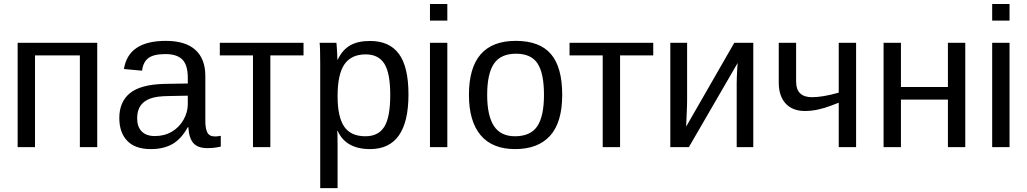

<svg xmlns="http://www.w3.org/2000/svg" viewBox="-20 -745 5198 972"><path d="M157.2 -464.4V0H69.3V-528.3H472.2V0H384.3V-464.4Z M743.7 9.8Q664.1 9.8 624 -32.2Q584 -74.2 584 -147.5Q584 -229.5 637.9 -273.4Q691.9 -317.4 812 -320.3L930.7 -322.3V-351.1Q930.7 -415.5 903.3 -443.4Q876 -471.2 817.4 -471.2Q758.3 -471.2 731.4 -451.2Q704.6 -431.2 699.2 -387.2L607.4 -395.5Q629.9 -538.1 819.3 -538.1Q918.9 -538.1 969.2 -492.4Q1019.5 -446.8 1019.5 -360.4V-132.8Q1019.5 -93.8 1029.8 -74Q1040 -54.2 1068.8 -54.2Q1082.5 -54.2 1097.7 -57.6V-2.9Q1065.9 4.9 1029.8 4.9Q981 4.9 958.7 -20.8Q936.5 -46.4 933.6 -101.1H930.7Q897 -40.5 852.3 -15.4Q807.6 9.8 743.7 9.8ZM930.7 -260.7 834.5 -258.8Q772.9 -258.3 740.7 -246.1Q708.5 -234.4 691.4 -210Q674.3 -185.5 674.3 -146Q674.3 -103 697.5 -79.6Q720.7 -56.2 763.7 -56.2Q812.5 -56.2 849.6 -78.1Q887.2 -100.1 908.9 -138.4Q930.7 -176.8 930.7 -217.3Z M1348.6 -464.4V0H1260.7V-464.4H1092.8V-528.3H1516.6V-464.4Z M2047.9 -266.6Q2047.9 9.8 1853.5 9.8Q1731.4 9.8 1689.5 -82H1687Q1689 -78.6 1689 1V207.5H1601.1V-420.4Q1601.1 -502 1598.1 -528.3H1683.1Q1683.6 -526.4 1684.8 -509.3Q1686 -492.2 1687 -472.4Q1688 -452.6 1688 -443.4H1689.9Q1713.4 -492.2 1752 -514.9Q1790.5 -537.6 1853.5 -537.6Q1951.2 -537.6 1999.5 -472.2Q2047.9 -406.7 2047.9 -266.6ZM1955.6 -264.6Q1955.6 -375 1925.8 -422.4Q1896 -469.7 1831.1 -469.7Q1758.8 -469.7 1723.9 -419.7Q1689 -369.6 1689 -257.8Q1689 -153.8 1722.2 -104.5Q1755.4 -55.2 1830.1 -55.2Q1895.5 -55.2 1925.5 -103.3Q1955.6 -151.4 1955.6 -264.6Z M2244.6 -724.6V-640.6H2156.7V-724.6ZM2244.6 -528.3V0H2156.7V-528.3Z M2826.2 -264.6Q2826.2 -126 2765.1 -58.1Q2704.1 9.8 2587.9 9.8Q2472.2 9.8 2413.1 -60.8Q2354 -131.3 2354 -264.6Q2354 -538.1 2590.8 -538.1Q2711.9 -538.1 2769 -471.4Q2826.2 -404.8 2826.2 -264.6ZM2733.9 -264.6Q2733.9 -374 2701.4 -423.6Q2668.9 -473.1 2592.3 -473.1Q2515.1 -473.1 2480.7 -422.6Q2446.3 -372.1 2446.3 -264.6Q2446.3 -160.2 2480.2 -107.7Q2514.2 -55.2 2586.9 -55.2Q2666 -55.2 2700 -106Q2733.9 -156.7 2733.9 -264.6Z M3119.1 -464.4V0H3031.2V-464.4H2863.3V-528.3H3287.1V-464.4Z M3714.4 -426.3 3467.3 0H3373.5V-528.3H3458.5V-239.3Q3458.5 -208 3456.5 -172.9Q3454.6 -137.7 3453.6 -104L3697.3 -528.3H3793.5V0H3709.5V-322.3Q3709.5 -334 3710.2 -354.7Q3710.9 -375.5 3712.2 -396Q3713.4 -416.5 3714.4 -426.3Z M4314 -528.3V0H4226.1V-225.1L4188 -210.4Q4116.2 -183.1 4055.2 -183.1Q3992.2 -183.1 3957.3 -220.9Q3922.4 -258.8 3922.4 -327.6V-528.3H4010.3V-332Q4010.3 -252.9 4091.3 -252.9Q4144 -252.9 4226.1 -275.9V-528.3Z M4541 -240.7V0H4453.1V-528.3H4541V-304.7H4778.8V-528.3H4866.7V0H4778.8V-240.7Z M5090.8 -724.6V-640.6H5002.9V-724.6ZM5090.8 -528.3V0H5002.9V-528.3Z"/></svg>

Font: Arimo
Style: Regular
Weight: 400
Designer: Steve Matteson
Foundry: Monotype Imaging Inc.
Version: Version 1.33